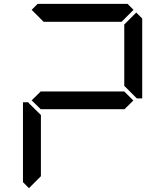

<svg xmlns="http://www.w3.org/2000/svg" viewBox="-20 -1020 856 995"><path d="M130 -45 99 -76V-490H126L130 -485L192 -424V-107ZM671 -499 624 -453V-454H192V-453L144 -500L192 -547V-546H624ZM686 -955 717 -924V-510H690L685 -514L624 -575V-893ZM144 -969 175 -1000H641L672 -969L610 -907H206Z"/></svg>

Font: seg115
Style: Regular
Weight: 400
Designer: Keshikan(Twitter:@keshinomi_88pro)
Version: seg115 Version 0.46